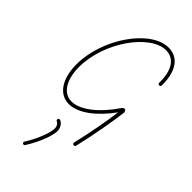

<svg xmlns="http://www.w3.org/2000/svg" viewBox="-288 -641 1038 1038"><g transform="rotate(45 231.0 -122.0)"><path d="M335 152C340 152 344 148 345 144C372 30 393 -93 402 -166C402 -170 401 -172 399 -176C396 -180 395 -182 393 -182C392 -183 389 -183 385 -182C380 -180 378 -178 375 -174C307 -73 224 -7 158 -7C97 -7 55 -68 55 -168C55 -358 203 -565 324 -565C378 -565 424 -523 422 -414C422 -408 426 -404 432 -404C438 -404 442 -408 442 -414C444 -535 390 -585 324 -585C189 -585 35 -368 35 -168C35 -58 83 13 158 13C228 13 310 -50 378 -144C369 -70 349 38 325 140V142C325 148 330 152 335 152ZM140 341C144 341 147 339 148 336C193 265 218 193 218 160C218 135 204 114 186 107C185 106 184 106 182 106C176 106 172 110 172 116C172 120 175 124 178 125C190 130 198 143 198 160C198 189 175 257 132 326C130 327 130 329 130 331C130 336 134 341 140 341Z"/></g></svg>

Font: Mistral SingleLine Outline
Style: Regular
Weight: 300
Designer: François Chastanet, Élisa Garzelli, Anais Alves, Morgane Autin
Foundry: institut supérieur des arts et du design Toulouse / isdaT
Version: Version 1.000;Glyphs 3.3 (3337)